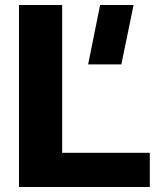

<svg xmlns="http://www.w3.org/2000/svg" viewBox="-20 -749 650 769"><path d="M333 -491 381 -729H515L466 -491ZM56 0V-729H229V-137H580V0Z"/></svg>

Font: Hubot Sans
Style: Bold
Weight: 700
Designer: Deni Anggara
Foundry: GitHub, Inc., Subsidiary of Microsoft Corporation
Version: Version 2.000